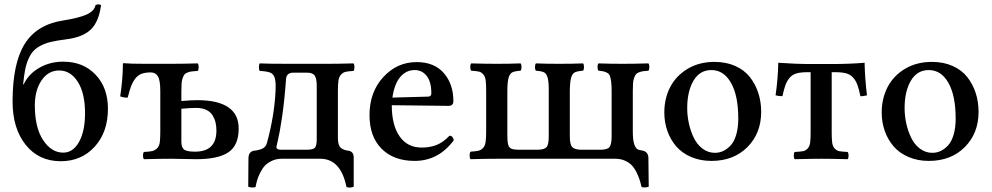

<svg xmlns="http://www.w3.org/2000/svg" viewBox="-20 -721 4504 872"><path d="M138.2 -242.2Q138.2 -141.6 175.8 -84.7Q213.4 -27.8 267.1 -27.8Q312 -27.8 339.1 -76.7Q366.2 -125.5 366.2 -207Q366.2 -297.4 333.5 -349.1Q300.8 -400.9 249 -400.9Q199.2 -400.9 168.7 -356Q138.2 -311 138.2 -242.2ZM267.1 -440.9Q357.9 -440.9 414.1 -381.8Q470.2 -322.8 470.2 -227.1Q470.2 -121.1 410.2 -54.9Q350.1 11.2 255.9 11.2Q156.2 11.2 96.7 -63.2Q37.1 -137.7 37.1 -259.8Q37.1 -433.1 92 -521.2Q147 -609.4 266.1 -627.9Q339.8 -639.6 374 -655.3Q408.2 -670.9 414.1 -698.2Q425.8 -704.1 439 -698.2Q429.2 -622.1 392.1 -586.7Q355 -551.3 277.8 -542Q239.7 -537.1 213.9 -531.2Q188 -525.4 166.7 -514.6Q145.5 -503.9 132.6 -490.2Q119.6 -476.6 109.6 -454.1Q99.6 -431.6 94.2 -404.5Q88.9 -377.4 85 -337.9L86.9 -336.9Q109.4 -384.8 158 -412.8Q206.5 -440.9 267.1 -440.9Z M962.9 -127.9Q962.9 -147.9 959 -164.6Q955.1 -181.2 945.6 -197Q936 -212.9 917 -221.9Q897.9 -231 871.1 -231Q847.7 -231 803.7 -227.1V-77.1Q803.7 -50.3 816.7 -41.3Q829.6 -32.2 865.7 -32.2Q962.9 -32.2 962.9 -127.9ZM708 -123V-307.1Q708 -356 697.3 -374Q686.5 -392.1 665 -392.1Q639.6 -392.1 622.8 -385.7Q606 -379.4 594.2 -363.8Q582.5 -348.1 575.2 -329.1Q567.9 -310.1 560.1 -277.8Q545.9 -276.4 525.9 -283.2Q538.1 -363.3 538.1 -431.2Q538.1 -434.1 542 -434.1Q568.4 -431.2 637.7 -431.2H755.9Q803.7 -431.2 877.9 -433.1Q882.3 -428.7 882.3 -416Q882.3 -403.3 877.9 -398.9Q860.4 -397.9 851.1 -396.7Q841.8 -395.5 831.8 -391.8Q821.8 -388.2 817.6 -382.6Q813.5 -377 809.6 -366.5Q805.7 -356 804.7 -341.8Q803.7 -327.6 803.7 -306.2V-262.2Q849.6 -266.1 875 -266.1Q1064 -266.1 1064 -137.2Q1064 -60.5 1017.3 -29.3Q970.7 2 872.1 2Q854 2 814.2 1Q774.4 0 755.9 0Q708 0 633.8 2Q629.4 -2.4 629.4 -14.4Q629.4 -26.4 633.8 -30.8Q659.7 -32.2 671.6 -34.9Q683.6 -37.6 693.4 -47.4Q703.1 -57.1 705.6 -74Q708 -90.8 708 -123Z M1235.4 -53.2Q1235.4 -41 1256.3 -41H1374.5Q1403.8 -41 1411.1 -51.3Q1418.5 -61.5 1418.5 -89.8V-333Q1418.5 -362.8 1409.7 -377Q1400.9 -391.1 1372.6 -391.1H1313.5Q1281.7 -391.1 1279.3 -363.8Q1272 -262.7 1261 -189.5Q1250 -116.2 1242.7 -86.4Q1235.4 -56.6 1235.4 -53.2ZM1107.4 127 1108.4 -5.9Q1109.9 -29.8 1130.4 -36.1Q1156.2 -38.6 1171.9 -46.1Q1187.5 -53.7 1192.4 -71.8Q1226.6 -197.3 1231.4 -309.1Q1233.4 -349.1 1227.8 -366.9Q1222.2 -384.8 1208 -390.9Q1193.8 -397 1159.7 -398.9Q1155.8 -404.8 1155.8 -416Q1155.8 -427.2 1159.7 -433.1Q1199.7 -431.2 1289.6 -431.2H1466.3Q1517.1 -431.2 1585.4 -433.1Q1589.8 -428.7 1589.8 -416Q1589.8 -403.3 1585.4 -398.9Q1561.5 -397.5 1549.8 -394.8Q1538.1 -392.1 1529.1 -382.6Q1520 -373 1517.3 -356Q1514.6 -338.9 1514.6 -307.1V-95.2Q1514.6 -61.5 1527.3 -50Q1540 -38.6 1565.4 -36.1Q1586.4 -30.8 1586.4 -5.9V127Q1578.6 130.9 1567.4 130.9Q1563.5 130.9 1553.7 128.9Q1527.8 0 1434.6 0H1259.3Q1234.9 0 1215.1 9.3Q1195.3 18.6 1183.3 31.2Q1171.4 43.9 1161.9 63.2Q1152.3 82.5 1148.2 96.7Q1144 110.8 1140.6 128.9Q1122.6 132.8 1107.4 127Z M1762.2 -277.8 1924.3 -282.2Q1939 -282.2 1939 -297.9Q1939 -349.1 1918 -376Q1897 -402.8 1863.3 -402.8Q1824.2 -402.8 1797.6 -371.1Q1771 -339.4 1762.2 -277.8ZM2022 -105Q2037.6 -103.5 2041 -84Q1971.2 9.8 1863.3 9.8Q1768.6 9.8 1713.4 -45.2Q1658.2 -100.1 1658.2 -198.2Q1658.2 -302.7 1720.7 -370.8Q1783.2 -439 1872.1 -439Q1952.6 -439 1995.8 -388.9Q2039.1 -338.9 2039.1 -262.2Q2039.1 -240.2 2017.1 -240.2L1759.3 -243.2Q1759.3 -152.3 1794.9 -101.6Q1830.6 -50.8 1895 -50.8Q1933.1 -50.8 1963.1 -62.7Q1993.2 -74.7 2022 -105Z M2117.2 2Q2112.8 -2.4 2112.8 -15.1Q2112.8 -27.8 2117.2 -32.2Q2141.1 -33.7 2152.8 -36.4Q2164.6 -39.1 2173.6 -48.6Q2182.6 -58.1 2185.3 -75.2Q2188 -92.3 2188 -124V-307.1Q2188 -339.4 2185.8 -356.2Q2183.6 -373 2175 -383.1Q2166.5 -393.1 2155.3 -395.8Q2144 -398.4 2120.1 -399.9Q2115.7 -404.3 2115.7 -416.5Q2115.7 -428.7 2120.1 -433.1Q2184.6 -431.2 2235.8 -431.2Q2296.4 -431.2 2344.2 -433.1Q2348.6 -428.7 2348.6 -416.5Q2348.6 -404.3 2344.2 -399.9Q2317.4 -397.9 2306.4 -392.3Q2295.4 -386.7 2289.8 -367.7Q2284.2 -348.6 2284.2 -307.1V-103Q2284.2 -75.7 2288.3 -63Q2292.5 -50.3 2302 -45.9Q2311.5 -41.5 2332 -41H2424.8Q2453.6 -42 2462.9 -53.5Q2472.2 -64.9 2472.2 -102.1V-307.1Q2472.7 -348.6 2467.3 -367.7Q2461.9 -386.7 2451.2 -392.3Q2440.4 -397.9 2414.1 -399.9Q2409.7 -404.3 2409.7 -416.5Q2409.7 -428.7 2414.1 -433.1Q2461.9 -431.2 2520 -431.2Q2580.1 -431.2 2627.9 -433.1Q2632.3 -428.7 2632.3 -416.5Q2632.3 -404.3 2627.9 -399.9Q2601.1 -397.9 2590.1 -392.1Q2579.1 -386.2 2573.7 -367.7Q2568.4 -349.1 2567.9 -307.1V-103Q2567.9 -64.9 2578.4 -53.5Q2588.9 -42 2616.2 -41H2710.9Q2740.2 -41.5 2749 -54.2Q2757.8 -66.9 2757.8 -103V-307.1Q2757.8 -332.5 2755.9 -348.1Q2753.9 -363.8 2750.7 -374Q2747.6 -384.3 2739.5 -389.2Q2731.4 -394 2723.1 -396.2Q2714.8 -398.4 2698.2 -399.9Q2693.8 -404.3 2693.8 -416.5Q2693.8 -428.7 2698.2 -433.1Q2753.9 -431.2 2806.2 -431.2Q2856.4 -431.2 2924.8 -433.1Q2929.2 -428.7 2929.2 -416.5Q2929.2 -404.3 2924.8 -399.9Q2908.7 -398.9 2899.7 -397.5Q2890.6 -396 2881.3 -392.3Q2872.1 -388.7 2867.9 -383.1Q2863.8 -377.4 2859.9 -367.2Q2856 -356.9 2855 -342.8Q2854 -328.6 2854 -307.1V-124Q2854 -86.4 2860.1 -67.4Q2866.2 -48.3 2875 -43.5Q2883.8 -38.6 2902.8 -36.1Q2923.3 -28.8 2924.8 -5.9L2926.3 127Q2912.1 132.3 2894 128.9Q2889.2 108.9 2884.3 93.8Q2879.4 78.6 2869.9 59.8Q2860.4 41 2848.4 28.8Q2836.4 16.6 2817.4 8.3Q2798.3 0 2774.9 0H2235.8Q2185.5 0 2117.2 2Z M2997.1 -210Q2997.1 -273.9 3023.9 -325.7Q3050.8 -377.4 3103.3 -408.7Q3155.8 -439.9 3225.1 -439.9Q3277.8 -439.9 3319.3 -421.4Q3360.8 -402.8 3386 -370.6Q3411.1 -338.4 3424.1 -298.3Q3437 -258.3 3437 -212.9Q3437 -115.7 3374.5 -53Q3312 9.8 3210.9 9.8Q3160.2 9.8 3118.7 -8.1Q3077.1 -25.9 3051 -56.4Q3024.9 -86.9 3011 -126.2Q2997.1 -165.5 2997.1 -210ZM3210.9 -402.8Q3157.7 -402.8 3129.4 -354.2Q3101.1 -305.7 3101.1 -230Q3101.1 -195.3 3108.6 -160.6Q3116.2 -126 3130.9 -95.5Q3145.5 -64.9 3170.7 -45.9Q3195.8 -26.9 3227.1 -26.9Q3246.6 -26.9 3264.6 -35.2Q3282.7 -43.5 3298.6 -60.8Q3314.5 -78.1 3323.7 -109.4Q3333 -140.6 3333 -182.1Q3333 -286.6 3300 -344.7Q3267.1 -402.8 3210.9 -402.8Z M3661.6 -122.1V-393.1H3646.5Q3617.2 -393.1 3598.4 -387.9Q3579.6 -382.8 3567.1 -368.7Q3554.7 -354.5 3547.6 -335.7Q3540.5 -316.9 3533.7 -284.2Q3515.1 -284.2 3502.4 -288.1Q3513.2 -361.8 3514.6 -436Q3594.7 -430.2 3663.6 -430.2H3755.4Q3837.9 -430.2 3906.7 -436Q3908.2 -362.8 3917.5 -288.1Q3915.5 -287.6 3912.4 -286.9Q3909.2 -286.1 3901.4 -284.9Q3893.6 -283.7 3887.7 -284.2Q3880.9 -316.9 3874 -335.7Q3867.2 -354.5 3854.5 -368.7Q3841.8 -382.8 3823 -387.9Q3804.2 -393.1 3774.4 -393.1H3757.3V-122.1Q3757.3 -89.8 3759.5 -73Q3761.7 -56.2 3771 -46.4Q3780.3 -36.6 3792 -34.4Q3803.7 -32.2 3829.6 -30.8Q3834 -26.4 3834 -14.4Q3834 -2.4 3829.6 2Q3753.4 0 3711.4 0Q3669.4 0 3589.4 2Q3585 -2.4 3585 -14.4Q3585 -26.4 3589.4 -30.8Q3615.2 -32.2 3627 -34.4Q3638.7 -36.6 3647.9 -46.4Q3657.2 -56.2 3659.4 -73Q3661.6 -89.8 3661.6 -122.1Z M3984.4 -210Q3984.4 -273.9 4011.2 -325.7Q4038.1 -377.4 4090.6 -408.7Q4143.1 -439.9 4212.4 -439.9Q4265.1 -439.9 4306.6 -421.4Q4348.1 -402.8 4373.3 -370.6Q4398.4 -338.4 4411.4 -298.3Q4424.3 -258.3 4424.3 -212.9Q4424.3 -115.7 4361.8 -53Q4299.3 9.8 4198.2 9.8Q4147.5 9.8 4106 -8.1Q4064.5 -25.9 4038.3 -56.4Q4012.2 -86.9 3998.3 -126.2Q3984.4 -165.5 3984.4 -210ZM4198.2 -402.8Q4145 -402.8 4116.7 -354.2Q4088.4 -305.7 4088.4 -230Q4088.4 -195.3 4095.9 -160.6Q4103.5 -126 4118.2 -95.5Q4132.8 -64.9 4158 -45.9Q4183.1 -26.9 4214.4 -26.9Q4233.9 -26.9 4252 -35.2Q4270 -43.5 4285.9 -60.8Q4301.8 -78.1 4311 -109.4Q4320.3 -140.6 4320.3 -182.1Q4320.3 -286.6 4287.4 -344.7Q4254.4 -402.8 4198.2 -402.8Z"/></svg>

Font: Common Serif Medium
Style: Regular
Weight: 500
Designer: Philipp H. Poll, Khaled Hosny
Foundry: Stefan Peev, Context Ltd.
Version: Version 1.026